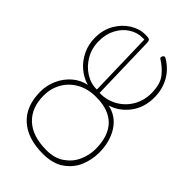

<svg xmlns="http://www.w3.org/2000/svg" viewBox="-56 -840 1165 1165"><g transform="rotate(-45 526.0 -257.5)"><path d="M555 -255V-247Q555 -189 584 -139Q613 -89 663.5 -60Q714 -31 775 -31Q853 -31 894 -63.5Q935 -96 962 -141Q965 -145 971 -145Q977 -145 983.5 -141Q990 -137 990 -130Q990 -125 984 -116Q948 -59 893 -29.5Q838 0 770 0Q683 0 622 -46.5Q561 -93 540 -162Q523 -84 456 -42Q389 0 297 0Q237 0 181 -23Q125 -46 87.5 -99Q50 -152 50 -237Q50 -369 116.5 -442Q183 -515 307 -515Q360 -515 409.5 -493Q459 -471 493.5 -431.5Q528 -392 539 -340Q552 -387 585 -426Q618 -465 666.5 -488.5Q715 -512 773 -512Q840 -512 892 -482Q944 -452 973 -405Q1002 -358 1002 -309Q1002 -283 997.5 -275Q993 -267 976 -266ZM523 -253Q523 -323 493.5 -375.5Q464 -428 414 -456Q364 -484 304 -484Q199 -484 140 -420.5Q81 -357 81 -237Q81 -167 114 -120.5Q147 -74 196.5 -52.5Q246 -31 297 -31Q407 -31 465 -86.5Q523 -142 523 -253ZM558 -281 976 -292V-309Q976 -353 950.5 -393Q925 -433 879 -457Q833 -481 775 -481Q713 -481 663 -452Q613 -423 584.5 -376.5Q556 -330 558 -281Z"/></g></svg>

Font: Mali ExtraLight
Style: Regular
Weight: 275
Version: Version 1.000; ttfautohint (v1.6)